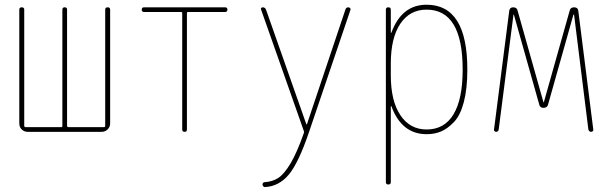

<svg xmlns="http://www.w3.org/2000/svg" viewBox="-20 -550 2540 801"><path d="M95.7 0Q81.1 0 70.8 -9.8Q60.5 -19.5 60.5 -35.2V-509.8Q60.5 -519.5 70.8 -519.5Q81.1 -519.5 81.1 -509.8V-25.4Q81.1 -20.5 85.9 -19.5H235.4Q240.2 -19.5 240.2 -25.4V-509.8Q240.2 -519.5 250 -519.5Q259.8 -519.5 259.8 -509.8V-25.4Q259.8 -20.5 264.6 -19.5H414.1Q418.9 -19.5 418.9 -25.4V-509.8Q418.9 -519.5 429.2 -519.5Q439.5 -519.5 439.5 -509.8V-35.2Q439.5 -20.5 429.2 -10.3Q418.9 0 404.3 0Z M581.1 -500Q571.3 -500 571.3 -509.8Q571.3 -519.5 581.1 -519.5H918.9Q928.7 -519.5 928.7 -509.8Q928.7 -500 918.9 -500H764.6Q759.8 -500 759.8 -495.1V-9.8Q759.8 0 750 0Q740.2 0 740.2 -9.8V-495.1Q740.2 -500 735.4 -500Z M1247.1 -4.9 1069.3 -509.8Q1067.4 -513.7 1069.8 -516.6Q1072.3 -519.5 1076.2 -519.5Q1085.9 -519.5 1089.8 -509.8L1257.8 -32.2Q1257.8 -31.2 1258.8 -31.2Q1260.7 -31.2 1260.7 -32.2L1420.9 -509.8Q1423.8 -519.5 1433.6 -519.5Q1436.5 -519.5 1439.9 -516.6Q1443.4 -513.7 1442.4 -509.8L1269.5 0Q1225.6 129.9 1184.6 178.7Q1143.6 227.5 1085 230.5Q1081.1 230.5 1078.1 227.1Q1075.2 223.6 1075.2 219.7Q1075.2 215.8 1077.6 212.9Q1080.1 210 1084 210Q1117.2 208 1141.6 191.9Q1166 175.8 1192.9 130.4Q1219.7 85 1248 3.9Q1249 1 1247.1 -4.9Z M1610.4 -285.2V-235.4Q1610.4 -128.9 1650.4 -69.3Q1690.4 -9.8 1759.8 -9.8Q1834 -9.8 1872.1 -73.2Q1910.2 -136.7 1910.2 -259.8Q1910.2 -509.8 1759.8 -509.8Q1689.5 -509.8 1649.9 -450.7Q1610.4 -391.6 1610.4 -285.2ZM1589.8 210V-509.8Q1589.8 -519.5 1600.1 -519.5Q1610.4 -519.5 1610.4 -509.8V-414.1Q1610.4 -413.1 1611.3 -413.1Q1613.3 -413.1 1613.3 -415Q1656.2 -530.3 1759.8 -530.3Q1929.7 -530.3 1929.7 -259.8Q1929.7 -179.7 1915 -124Q1900.4 -68.4 1873.5 -40.5Q1846.7 -12.7 1819.8 -1.5Q1793 9.8 1759.8 9.8Q1656.2 9.8 1613.3 -105.5Q1613.3 -107.4 1611.3 -107.4Q1610.4 -107.4 1610.4 -106.4V210Q1610.4 219.7 1600.1 219.7Q1589.8 219.7 1589.8 210Z M2049.8 0Q2045.9 0 2043 -2.9Q2040 -5.9 2041 -9.8L2104.5 -504.9Q2106.4 -519.5 2121.1 -519.5Q2136.7 -519.5 2139.6 -504.9L2247.1 -124Q2247.1 -123 2248 -123Q2249 -123 2249 -124L2356.4 -504.9Q2359.4 -519.5 2375 -519.5Q2390.6 -519.5 2392.6 -504.9L2455.1 -9.8Q2456.1 -5.9 2453.1 -2.9Q2450.2 0 2446.3 0Q2437.5 0 2434.6 -9.8L2375 -488.3Q2375 -489.3 2373 -489.3Q2372.1 -489.3 2372.1 -488.3L2266.6 -114.3Q2263.7 -100.6 2248 -100.1Q2232.4 -99.6 2229.5 -114.3L2124 -488.3Q2124 -489.3 2123 -489.3Q2122.1 -489.3 2122.1 -488.3L2060.5 -9.8Q2058.6 0 2049.8 0Z"/></svg>

Font: Rounded-X Mgen+ 2m thin
Style: Regular
Weight: 100
Designer: [Source Han Sans]
Ryoko NISHIZUKA  (kana & ideographs); Paul D. Hunt (Latin, Greek & Cyrillic); Wenlong ZHANG  (bopomofo
Version: Version 1.059.20150602